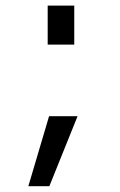

<svg xmlns="http://www.w3.org/2000/svg" viewBox="-20 -547 424 678"><path d="M80.1 110.4 153.3 -136.7H253.9L154.3 110.4ZM148.4 -389.6V-527.3H242.2V-389.6Z"/></svg>

Font: Mgen+ 1c regular
Style: Regular
Weight: 400
Designer: [Source Han Sans]
Ryoko NISHIZUKA  (kana & ideographs); Paul D. Hunt (Latin, Greek & Cyrillic); Wenlong ZHANG  (bopomofo
Version: Version 1.059.20150602